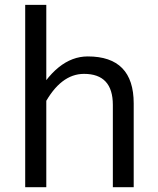

<svg xmlns="http://www.w3.org/2000/svg" viewBox="-20 -780 658 800"><path d="M450.2 0V-342.8Q450.2 -472.2 330.1 -472.2Q232.4 -472.2 164.1 -344.2L120.1 -362.8Q215.8 -544.9 345.7 -544.9Q537.1 -544.9 537.1 -349.1V0ZM85 0V-759.8H172.9V0Z"/></svg>

Font: Nokora
Style: Regular
Weight: 400
Designer: Danh Hong
Foundry: Danh Hong
Version: Version 9.000